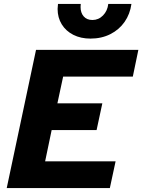

<svg xmlns="http://www.w3.org/2000/svg" viewBox="-20 -950 719 970"><path d="M162 -698H679L651 -563H299L270 -428H497L468 -293H241L208 -135H564L535 0H14ZM271 -905Q271 -912 273 -930H388Q387 -925 387 -915Q387 -885 403 -867Q419 -849 447 -849Q478 -849 500.5 -872Q523 -895 527 -930H644Q637 -879 609.5 -839.5Q582 -800 537.5 -777.5Q493 -755 437 -755Q388 -755 350.5 -774Q313 -793 292 -827Q271 -861 271 -905Z"/></svg>

Font: Azeret Mono
Style: Bold Italic
Weight: 700
Italic angle: -12°
Designer: Martin Vácha
Foundry: Displaay
Version: Version 1.000; Glyphs 3.0.3, build 3074